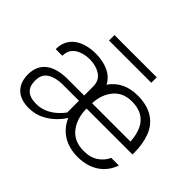

<svg xmlns="http://www.w3.org/2000/svg" viewBox="-137 -892 1132 1132"><g transform="rotate(45 429.5 -326.0)"><path d="M252 -656.7V-611.3H604.5V-656.7ZM55.2 -131.8C55.2 -43.9 108.9 5.4 196.8 5.4C232.9 5.4 265.1 -2 293 -16.1C320.8 -30.3 344.2 -47.4 363.3 -66.9C382.3 -86.4 396 -103.5 404.8 -118.7C439.5 -39.1 509.3 5.4 606.4 5.4C711.9 5.4 785.2 -46.9 814.5 -131.3H750.5C740.7 -107.9 724.1 -87.9 700.2 -70.8C676.3 -53.7 645.5 -44.9 607.9 -44.9C553.7 -44.9 512.7 -62.5 484.9 -97.7C457 -132.8 442.4 -178.2 441.9 -233.9H824.7C825.2 -239.3 825.2 -244.1 825.2 -249.5C825.2 -295.9 818.4 -338.4 804.2 -377C776.4 -453.1 710 -502 602.1 -502C523.9 -502 465.3 -473.6 425.8 -416.5C398.4 -473.1 332 -502 252 -502C144.5 -502 65.9 -451.2 65.9 -356.9V-353H121.1C121.1 -386.7 133.8 -412.1 159.2 -428.7C184.1 -444.8 214.4 -453.1 249.5 -453.1C285.2 -453.1 315.4 -444.8 340.3 -428.7C365.2 -412.1 377.9 -386.7 377.9 -353V-278.3H240.7C136.7 -278.3 55.2 -238.8 55.2 -131.8ZM442.9 -279.3C445.3 -330.6 460.4 -372.1 488.3 -404.8C515.6 -437 553.7 -453.1 602.5 -453.1C716.8 -453.1 756.8 -376.5 762.7 -279.3ZM213.4 -43C138.7 -43 110.8 -78.1 110.8 -136.2C110.8 -171.4 123 -196.8 147.9 -211.9C172.9 -227.1 204.6 -234.9 243.2 -234.9H377.9V-136.7C370.6 -126 358.9 -113.3 343.8 -98.6C313 -69.3 268.6 -43 213.4 -43Z"/></g></svg>

Font: Estedad Light
Style: Regular
Weight: 300
Designer: Amin Abedi
Version: Version 7.3